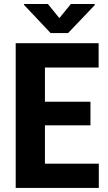

<svg xmlns="http://www.w3.org/2000/svg" viewBox="-20 -923 531 943"><path d="M424.3 -307.6H200.7V-119.1H465.3V0H57.1V-710.9H464.4V-591.3H200.7V-423.3H424.3ZM271.5 -834 328.1 -903.3H445.3V-897.9L314.5 -760.7H228.5L98.1 -898.9V-903.3H215.3Z"/></svg>

Font: Roboto Condensed
Style: Bold
Weight: 700
Designer: Google
Version: Version 2.134; 2016